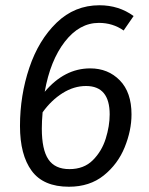

<svg xmlns="http://www.w3.org/2000/svg" viewBox="-20 -698 565 730"><path d="M480 -263Q480 -202 454 -138Q428 -74 374.5 -31Q321 12 242 12Q145 12 100.5 -48.5Q56 -109 56 -219Q56 -335 91.5 -440.5Q127 -546 195.5 -612Q264 -678 358 -678Q432 -678 488 -637L450 -582Q409 -611 356 -611Q282 -611 226.5 -539.5Q171 -468 150 -349Q225 -438 323 -438Q391 -438 435.5 -392.5Q480 -347 480 -263ZM397 -263Q397 -371 307 -371Q261 -371 218 -344Q175 -317 142 -271Q139 -237 139 -209Q139 -129 164 -92Q189 -55 244 -55Q299 -55 333 -89Q367 -123 382 -171Q397 -219 397 -263Z"/></svg>

Font: Fira Sans Book
Style: Italic
Weight: 350
Italic angle: -8°
Designer: bBox Type GmbH & Carrois Corporate GbR & Edenspiekermann AG
Foundry: bBox Type GmbH & Carrois Corporate GbR & Edenspiekermann AG
Version: Version 4.301